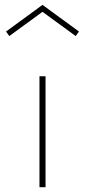

<svg xmlns="http://www.w3.org/2000/svg" viewBox="-20 -785 356 805"><path d="M170.9 0H145.5V-465.3H170.9ZM158.2 -735.4 19 -633.8 5.4 -652.8 158.2 -764.6 311 -652.8 297.4 -633.8Z"/></svg>

Font: Spartan MB Thin
Style: Regular
Weight: 100
Designer: Matt Bailey, Mirko Velimirovic
Foundry: Matt Bailey
Version: Version 1.005